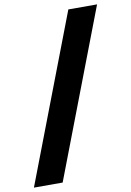

<svg xmlns="http://www.w3.org/2000/svg" viewBox="-125 -797 686 1007"><g transform="rotate(-10 218.5 -293.5)"><path d="M-28 151 312 -738H465L125 151Z"/></g></svg>

Font: REM Medium
Style: Bold
Weight: 700
Version: Version 1.005;gftools[0.9.28]